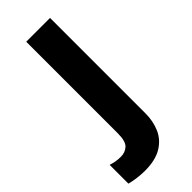

<svg xmlns="http://www.w3.org/2000/svg" viewBox="-308 -583 861 861"><g transform="rotate(-45 122.5 -153.0)"><path d="M40 240Q16 240 -9.5 236.5Q-35 233 -53 228V109Q-37 114 -23 116.5Q-9 119 9 119Q36 119 54.5 102Q73 85 73 35V-546H224V59Q224 109 206 150Q188 191 147.5 215.5Q107 240 40 240Z"/></g></svg>

Font: Noto Sans Thai Looped
Style: Bold
Weight: 700
Designer: Sasikarn Vongin, Ben Mitchell
Foundry: The Fontpad Ltd
Version: Version 1.001; ttfautohint (v1.8.4.7-5d5b)